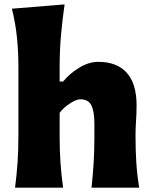

<svg xmlns="http://www.w3.org/2000/svg" viewBox="-20 -871 709 891"><path d="M49.8 0Q57.6 -60.1 61.5 -116.9Q65.4 -173.8 65.4 -244.6V-560.5Q65.4 -629.4 58.8 -695.8Q52.2 -762.2 35.2 -830.6L279.8 -850.6Q270 -783.7 263.4 -711.4Q256.8 -639.2 256.8 -560.5V-492.7H272.9Q303.2 -529.8 347.7 -556.9Q392.1 -584 436.5 -584Q522 -584 567.9 -533.7Q613.8 -483.4 613.8 -382.3Q613.8 -345.2 611.3 -310.1Q608.9 -274.9 608.9 -244.6Q608.9 -173.8 612.5 -116.9Q616.2 -60.1 626 0H404.8Q411.1 -60.1 414.6 -115.7Q418 -171.4 418 -233.9V-297.9Q418 -354.5 403.8 -382.3Q389.6 -410.2 353 -410.2Q334 -410.2 304.7 -391.1Q275.4 -372.1 256.8 -347.7V-233.9Q256.8 -171.4 260.7 -115.7Q264.6 -60.1 272.9 0Z"/></svg>

Font: Pinar-FD ExtraBold
Style: Regular
Weight: 800
Designer: Amin Abedi
Version: Version 3.000